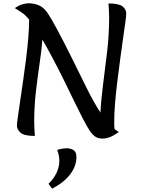

<svg xmlns="http://www.w3.org/2000/svg" viewBox="-20 -822 861 1168"><path d="M83 -58Q83 -71 88.5 -110Q94 -149 102.5 -206.5Q111 -264 120.5 -330Q130 -396 138.5 -463.5Q147 -531 152 -591.5Q157 -652 157 -695Q157 -700 157 -703Q133 -733 109 -748Q85 -763 70 -773Q94 -789 115 -795.5Q136 -802 154 -802Q189 -802 218 -789Q247 -776 270 -742Q288 -716 326.5 -645Q365 -574 421 -461Q463 -377 505 -291Q547 -205 591 -137Q595 -217 607.5 -312Q620 -407 632 -510.5Q644 -614 644 -720Q644 -740 642.5 -761Q641 -782 640 -801Q703 -801 725.5 -783Q748 -765 748 -740Q748 -727 742.5 -686.5Q737 -646 728.5 -587.5Q720 -529 711 -461Q702 -393 693.5 -324.5Q685 -256 680 -195Q675 -134 675 -90Q675 -76 675 -62.5Q675 -49 677 -37Q690 -26 703 -19Q672 3 649 12Q626 21 602 21Q574 21 555 6Q536 -9 519 -38Q507 -56 485 -98.5Q463 -141 434.5 -199.5Q406 -258 373.5 -324.5Q341 -391 306 -457.5Q271 -524 238 -581Q232 -509 220 -429Q208 -349 198 -261Q188 -173 188 -78Q188 -57 189.5 -36Q191 -15 192 5Q129 5 106 -14Q83 -33 83 -58ZM328 90Q340 86 356.5 83Q373 80 387 80Q409 80 427 91Q445 102 445 134Q445 187 408 237Q371 287 297 326L275 296Q307 266 324 229.5Q341 193 341 155Q341 139 337.5 122.5Q334 106 328 90Z"/></svg>

Font: Merienda Medium
Style: Regular
Weight: 500
Designer: Eduardo Rodriguez Tunni
Foundry: Eduardo Rodriguez Tunni
Version: Version 2.001; ttfautohint (v1.8.4.7-5d5b)